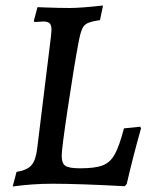

<svg xmlns="http://www.w3.org/2000/svg" viewBox="-20 -667 537 697"><path d="M26 10 40 -43Q78 -49 94 -67Q110 -85 115 -128L165 -535Q167 -553 167 -558Q167 -576 160 -582.5Q153 -589 137 -589L105 -587Q105 -588 104 -589.5Q103 -591 103 -592L116 -641L142 -640Q194 -638 233 -638Q273 -638 354 -647L343 -594Q311 -589 298 -583Q285 -577 278 -561.5Q271 -546 264 -507Q248 -421 226 -274Q204 -127 204 -102Q204 -74 217.5 -65Q231 -56 271 -56Q325 -56 352.5 -66.5Q380 -77 396.5 -106.5Q413 -136 430 -201L489 -207L492 -201Q463 -99 440 1L433 9Q266 0 171 0Q98 0 26 10Z"/></svg>

Font: Alegreya Medium
Style: Italic
Weight: 500
Italic angle: -7°
Designer: Juan Pablo del Peral
Foundry: Huerta Tipografica
Version: Version 2.008; ttfautohint (v1.8)